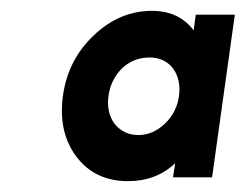

<svg xmlns="http://www.w3.org/2000/svg" viewBox="-20 -727 453 354"><path d="M341 -700 337 -671Q310 -707 260 -707Q200 -707 152 -661Q105 -616 96 -550Q87 -483 121 -438Q155 -393 216 -393Q268 -393 303 -426L299 -400H371L413 -700ZM256 -621Q283 -621 299 -601Q314 -580 310 -550Q306 -520 284 -499Q262 -478 235 -478Q208 -478 191 -499Q176 -520 180 -550Q184 -580 205 -601Q226 -621 256 -621Z"/></svg>

Font: Unageo
Style: Bold-Italic
Weight: 700
Designer: Richard Sepsi
Foundry: Richard Sepsi
Version: Version 2.000